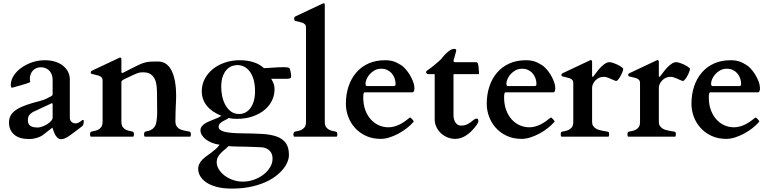

<svg xmlns="http://www.w3.org/2000/svg" viewBox="-20 -823 4644 1156"><path d="M237.8 -9.8Q221.7 1.5 199.7 7.8Q177.7 14.2 155.8 14.2Q96.2 14.2 65.2 -12.7Q34.2 -39.6 34.2 -85.4Q34.2 -111.8 46.1 -130.9Q58.1 -149.9 81.5 -164.6Q105 -179.2 139.4 -191.2Q173.8 -203.1 219.2 -214.8Q243.7 -221.2 258.5 -228.5Q273.4 -235.8 286.1 -242.7Q294.4 -247.1 295.7 -250.5Q296.9 -253.9 296.9 -256.8V-341.8Q296.9 -357.9 292.2 -371.8Q287.6 -385.7 278.3 -396Q269 -406.2 255.9 -412.1Q242.7 -418 226.1 -418Q211.9 -418 199.7 -413.1Q187.5 -408.2 178.7 -398.9Q169.9 -389.6 164.8 -377Q159.7 -364.3 159.7 -348.1Q159.7 -346.7 159.9 -343.8Q160.2 -340.8 160.6 -337.6Q161.1 -334.5 161.6 -332Q162.1 -329.6 162.1 -329.1Q161.6 -328.1 154.1 -325.2Q146.5 -322.3 135.5 -318.6Q124.5 -314.9 111.3 -311.3Q98.1 -307.6 86.2 -304.2Q74.2 -300.8 65.2 -298.1Q56.2 -295.4 52.7 -294.9Q47.4 -294.9 46.1 -300.5Q44.9 -306.2 44.9 -311.5Q44.9 -339.8 62 -366.7Q79.1 -393.6 107.7 -414.3Q136.2 -435.1 173.3 -447.8Q210.4 -460.4 250 -460.4Q285.2 -460.4 313 -451.4Q340.8 -442.4 360.4 -426.5Q379.9 -410.6 390.1 -389.9Q400.4 -369.1 400.4 -345.7V-112.8Q400.4 -100.1 409.9 -90.1Q419.4 -80.1 434.6 -80.1Q443.4 -80.1 450.4 -83.3Q457.5 -86.4 463.1 -90.6Q468.8 -94.7 472.7 -97.9Q476.6 -101.1 479.5 -101.1Q483.4 -101.1 483.9 -97.9Q484.4 -94.7 484.4 -92.3Q484.4 -84 482.2 -75.4Q480 -66.9 474.6 -63Q450.7 -44.9 432.1 -30.5Q413.6 -16.1 398.4 -5.9Q383.3 4.4 371.1 9.8Q358.9 15.1 348.1 15.1Q338.4 15.1 330.8 9.8Q323.2 4.4 317.6 -3.4Q312 -11.2 308.1 -20.3Q304.2 -29.3 301.5 -37.1Q298.8 -44.9 297.4 -49.8Q295.9 -54.7 294.9 -54.2ZM147.9 -97.2Q147.9 -84 153.1 -75.7Q158.2 -67.4 166.5 -63Q174.8 -58.6 185.3 -56.9Q195.8 -55.2 207 -55.2Q217.3 -55.2 232.4 -60.3Q247.6 -65.4 262 -74Q276.4 -82.5 286.6 -93.5Q296.9 -104.5 296.9 -115.7V-196.3Q296.9 -201.7 293 -201.7Q292 -201.7 291 -201.2L177.7 -148.4Q170.9 -143.6 165.3 -139.4Q159.7 -135.3 155.8 -129.6Q151.9 -124 149.9 -116.5Q147.9 -108.9 147.9 -97.2Z M695.3 -473.6Q697.3 -474.6 699.5 -475.6Q701.7 -476.6 702.6 -476.6Q710.9 -476.6 710.9 -464.8V-388.7Q712.4 -383.8 714.8 -383.8Q717.3 -383.8 718.8 -384Q720.2 -384.3 722.7 -385.7Q753.9 -401.9 775.6 -412.8Q797.4 -423.8 813.2 -431.4Q829.1 -439 841.6 -443.1Q854 -447.3 866.7 -449.5Q879.4 -451.7 894.5 -452.1Q909.7 -452.6 931.6 -452.6Q955.6 -452.6 973.1 -442.4Q990.7 -432.1 1002.7 -415.3Q1014.6 -398.4 1022.2 -376.7Q1029.8 -355 1033.7 -332.3Q1037.6 -309.6 1039.1 -287.4Q1040.5 -265.1 1040.5 -247.1Q1040.5 -230 1039.8 -215.3Q1039.1 -200.7 1038.3 -183.3Q1037.6 -166 1036.9 -144Q1036.1 -122.1 1036.1 -90.8Q1036.1 -76.2 1041.5 -66.4Q1046.9 -56.6 1055.4 -50.3Q1064 -43.9 1074.2 -40.8Q1084.5 -37.6 1094.2 -35.6Q1104 -33.7 1112.1 -32.5Q1120.1 -31.2 1124.5 -29.3Q1126.5 -28.3 1127.9 -22.9Q1129.4 -17.6 1129.4 -15.1Q1129.4 -12.2 1128.4 -6.6Q1127.4 -1 1124.5 0H852.1Q849.1 -1 848.1 -6.6Q847.2 -12.2 847.2 -15.1Q847.2 -17.6 848.6 -22.9Q850.1 -28.3 852.1 -29.3Q858.4 -32.2 868.9 -33.9Q879.4 -35.6 890.4 -41.5Q901.4 -47.4 910.4 -59.3Q919.4 -71.3 922.4 -94.7Q923.3 -102.1 924.1 -108.4Q924.8 -114.7 925.3 -121.3Q925.8 -127.9 926 -135.7Q926.3 -143.6 926.3 -153.8Q926.3 -175.8 925.8 -200.7Q925.3 -225.6 925.3 -256.3Q925.3 -280.3 923.1 -303.7Q920.9 -327.1 912.4 -345.7Q903.8 -364.3 887.2 -376Q870.6 -387.7 841.3 -387.7Q831.1 -387.7 823 -386.5Q814.9 -385.3 803.5 -380.9Q792 -376.5 773.4 -367.7Q754.9 -358.9 723.6 -343.8Q719.7 -341.3 715.6 -338.1Q711.4 -335 710.9 -330.1V-90.8Q710.9 -68.8 719.7 -57.4Q728.5 -45.9 740.2 -40.8Q752 -35.6 763.7 -33.9Q775.4 -32.2 781.7 -29.3Q783.7 -28.3 785.2 -22.9Q786.6 -17.6 786.6 -15.1Q786.6 -12.2 785.6 -6.6Q784.7 -1 781.7 0H526.9Q523.9 -1 522.9 -6.6Q522 -12.2 522 -15.1Q522 -17.6 523.4 -22.9Q524.9 -28.3 526.9 -29.3Q533.2 -32.2 544.9 -33.9Q556.6 -35.6 568.4 -40.8Q580.1 -45.9 588.9 -57.4Q597.7 -68.8 597.7 -90.8V-338.9Q597.7 -350.6 591.3 -357.2Q585 -363.8 575.2 -367.2Q565.4 -370.6 554.2 -372.8Q543 -375 532.7 -377.9Q529.8 -378.9 528.1 -380.6Q526.4 -382.3 526.4 -387.7Q526.4 -390.1 527.8 -392.6Q529.3 -395 533.7 -397.5Z M1423.3 -460.4Q1470.2 -460.4 1507.3 -448.2Q1544.4 -436 1569.3 -412.6Q1600.1 -413.6 1628.2 -416Q1656.2 -418.5 1688.5 -418.5Q1699.7 -418.5 1706.8 -417.7Q1713.9 -417 1717.8 -415.3Q1721.7 -413.6 1723.6 -410.9Q1725.6 -408.2 1726.6 -404.3Q1730 -392.1 1731.4 -382.3Q1732.9 -372.6 1732.9 -362.3Q1732.9 -354 1726.8 -351.3Q1720.7 -348.6 1702.1 -348.6H1612.8Q1619.6 -337.4 1626.2 -322.3Q1632.8 -307.1 1632.8 -283.7Q1632.8 -250 1617.7 -218Q1602.5 -186 1573.2 -161.6Q1543.9 -137.2 1501.7 -122.3Q1459.5 -107.4 1405.3 -107.4Q1388.7 -107.4 1378.4 -108.6Q1368.2 -109.9 1356.9 -112.8Q1350.1 -106.9 1339.8 -102.3Q1329.6 -97.7 1319.8 -91.8Q1310.1 -85.9 1303.2 -78.4Q1296.4 -70.8 1296.4 -59.1Q1296.4 -38.6 1332.3 -29.5Q1368.2 -20.5 1448.2 -20Q1509.3 -19.5 1559.3 -16.6Q1609.4 -13.7 1645 -1.2Q1680.7 11.2 1700.2 37.4Q1719.7 63.5 1719.7 110.4Q1719.7 129.9 1710.4 152.6Q1701.2 175.3 1682.4 197.8Q1663.6 220.2 1635.3 241Q1606.9 261.7 1568.6 277.6Q1530.3 293.5 1481.9 303Q1433.6 312.5 1375.5 312.5Q1324.2 312.5 1286.1 302.5Q1248 292.5 1223.1 275.9Q1198.2 259.3 1185.8 238Q1173.3 216.8 1173.3 194.3Q1173.3 177.2 1180.2 163.6Q1187 149.9 1198.2 138.4Q1209.5 127 1223.4 116.9Q1237.3 106.9 1251.5 96.4Q1265.6 85.9 1278.8 74.5Q1292 63 1301.8 48.3Q1275.9 44.9 1254.6 36.1Q1233.4 27.3 1218.5 15.6Q1203.6 3.9 1195.3 -10Q1187 -23.9 1187 -38.1Q1187 -51.3 1194.1 -61Q1201.2 -70.8 1212.6 -78.4Q1224.1 -85.9 1238.8 -92.3Q1253.4 -98.6 1269 -104.5Q1278.8 -108.4 1289.8 -113Q1300.8 -117.7 1312.5 -126Q1254.4 -149.4 1224.6 -187Q1194.8 -224.6 1194.8 -273.9Q1194.8 -313 1212.4 -347.2Q1230 -381.3 1260.7 -406.5Q1291.5 -431.6 1333.3 -446Q1375 -460.4 1423.3 -460.4ZM1284.7 154.3Q1284.7 174.8 1297.1 195.6Q1309.6 216.3 1330.8 232.9Q1352.1 249.5 1380.9 260Q1409.7 270.5 1442.4 270.5Q1476.6 270.5 1508.8 259Q1541 247.6 1565.9 228.5Q1590.8 209.5 1606 184.3Q1621.1 159.2 1621.1 131.8Q1621.1 115.7 1616 103.5Q1610.8 91.3 1602.1 83Q1593.3 74.7 1581.5 69.8Q1569.8 64.9 1557.1 64Q1546.9 63 1522.9 62.3Q1499 61.5 1469.2 60.5Q1451.2 60.1 1433.6 59.8Q1416 59.6 1401.1 59.1Q1386.2 58.6 1374.3 58.1Q1362.3 57.6 1355.5 56.6Q1346.2 67.4 1334 76.9Q1321.8 86.4 1310.8 97.4Q1299.8 108.4 1292.2 122.1Q1284.7 135.7 1284.7 154.3ZM1515.6 -272.9Q1515.6 -310.5 1507.8 -340.1Q1500 -369.6 1485.6 -389.9Q1471.2 -410.2 1451.7 -420.7Q1432.1 -431.2 1408.7 -431.2Q1394.5 -431.2 1377.7 -425.5Q1360.8 -419.9 1346.2 -405Q1331.5 -390.1 1321.8 -364.3Q1312 -338.4 1312 -297.9Q1312 -272 1317.9 -243.7Q1323.7 -215.3 1336.7 -191.4Q1349.6 -167.5 1370.1 -152.1Q1390.6 -136.7 1419.9 -136.7Q1441.9 -136.7 1459.5 -146.7Q1477.1 -156.7 1489.5 -174.6Q1502 -192.4 1508.8 -217.5Q1515.6 -242.7 1515.6 -272.9Z M2011.2 -14.6Q2011.2 -11.7 2010.3 -6.3Q2009.3 -1 2006.3 0H1751.5Q1748.5 -1 1747.6 -6.3Q1746.6 -11.7 1746.6 -14.6Q1746.6 -17.1 1748 -22.5Q1749.5 -27.8 1751.5 -28.8Q1757.8 -31.7 1769.5 -33.4Q1781.2 -35.2 1793 -40.3Q1804.7 -45.4 1813.5 -56.4Q1822.3 -67.4 1822.3 -88.9V-658.2Q1822.3 -669.9 1815.9 -676.5Q1809.6 -683.1 1799.8 -686.5Q1790 -689.9 1778.8 -692.1Q1767.6 -694.3 1757.3 -697.3Q1751 -699.7 1751 -710.9Q1751 -713.4 1752.4 -717.5Q1753.9 -721.7 1758.3 -724.1L1919.9 -800.3Q1921.9 -801.3 1924.3 -802.2Q1926.8 -803.2 1929.7 -803.2Q1933.6 -803.2 1934.6 -800.5Q1935.5 -797.9 1935.5 -791.5V-88.9Q1935.5 -67.4 1944.3 -56.4Q1953.1 -45.4 1964.8 -40.3Q1976.6 -35.2 1988.3 -33.4Q2000 -31.7 2006.3 -28.8Q2008.3 -27.8 2009.8 -22.5Q2011.2 -17.1 2011.2 -14.6Z M2062.5 -197.8Q2062.5 -254.9 2078.6 -303Q2094.7 -351.1 2125 -386.2Q2155.3 -421.4 2199 -440.9Q2242.7 -460.4 2298.3 -460.4Q2314.9 -460.4 2328.1 -458.3Q2341.3 -456.1 2352.3 -452.4Q2363.3 -448.7 2372.8 -443.6Q2382.3 -438.5 2392.1 -432.6Q2403.3 -426.8 2417.7 -411.6Q2432.1 -396.5 2444.8 -376.5Q2457.5 -356.4 2466.3 -333.7Q2475.1 -311 2475.1 -290Q2475.1 -283.2 2472.4 -275.1Q2469.7 -267.1 2463.4 -267.1H2175.3Q2170.4 -267.1 2168.7 -258.3Q2167 -249.5 2167 -236.8Q2167 -193.8 2179.4 -160.4Q2191.9 -127 2212.9 -103.8Q2233.9 -80.6 2261.2 -68.6Q2288.6 -56.6 2318.8 -56.6Q2337.9 -56.6 2355.5 -61.8Q2373 -66.9 2389.2 -75.2Q2405.3 -83.5 2419.4 -93.8Q2433.6 -104 2446.3 -114.3Q2449.2 -115.2 2450.2 -115.2Q2451.7 -115.2 2454.1 -112.8Q2458.5 -108.9 2462.9 -103.8Q2467.3 -98.6 2469.7 -95.2Q2471.2 -93.8 2471.2 -92.3Q2471.2 -90.8 2469.2 -88.9Q2453.1 -69.8 2429.7 -51.5Q2406.2 -33.2 2379.6 -18.8Q2353 -4.4 2325.2 4.4Q2297.4 13.2 2272.5 13.2Q2222.2 13.2 2183.1 -5.1Q2144 -23.4 2117.2 -53.2Q2090.3 -83 2076.4 -120.8Q2062.5 -158.7 2062.5 -197.8ZM2349.1 -304.7Q2361.8 -304.7 2361.8 -315.9Q2361.8 -335 2355.7 -351.8Q2349.6 -368.7 2338.4 -381.6Q2327.1 -394.5 2311.3 -401.9Q2295.4 -409.2 2275.9 -409.2Q2252.4 -409.2 2234.9 -399.2Q2217.3 -389.2 2205.1 -375Q2192.9 -360.8 2186.8 -345.7Q2180.7 -330.6 2180.7 -319.8Q2180.7 -311.5 2183.1 -308.1Q2185.5 -304.7 2189.5 -304.7Z M2597.2 -376.5H2560.5Q2553.7 -376.5 2549.8 -379.9Q2545.9 -383.3 2545.4 -387.2Q2545.4 -389.6 2546.4 -392.6Q2547.4 -395.5 2548.8 -396.5Q2558.6 -402.8 2570.1 -411.4Q2581.5 -419.9 2592.8 -429.2Q2604 -438.5 2614.7 -447.8Q2625.5 -457 2633.8 -464.8Q2638.7 -470.2 2647.2 -481Q2655.8 -491.7 2666.7 -502.2Q2677.7 -512.7 2690.4 -520.8Q2703.1 -528.8 2716.3 -528.8Q2719.2 -528.8 2723.1 -526.9Q2727.1 -524.9 2727.1 -522Q2727.1 -518.6 2725.3 -511.5Q2723.6 -504.4 2721.2 -495.6Q2718.8 -486.8 2715.8 -477.1Q2712.9 -467.3 2710.4 -458Q2710.4 -454.1 2711.7 -451.7Q2712.9 -449.2 2718.3 -448.7H2842.8Q2850.6 -448.7 2853.5 -446Q2856.4 -443.4 2857.9 -439Q2858.9 -436.5 2859.9 -429Q2860.8 -421.4 2861.8 -412.4Q2862.8 -403.3 2863.5 -394.3Q2864.3 -385.3 2864.3 -379.4Q2864.3 -376.5 2860.4 -376.5H2713.4Q2710.9 -376.5 2710.7 -375.5Q2710.4 -374.5 2710.4 -372.1V-129.4Q2710.4 -113.8 2714.4 -102.1Q2718.3 -90.3 2724.4 -82.5Q2730.5 -74.7 2738.3 -70.8Q2746.1 -66.9 2753.9 -66.9Q2776.4 -66.9 2790.5 -73.5Q2804.7 -80.1 2814.9 -87.9Q2825.2 -95.7 2833 -102.3Q2840.8 -108.9 2850.6 -108.9Q2857.4 -108.9 2858.6 -103.5Q2859.9 -98.1 2859.9 -95.2Q2859.9 -88.9 2858.2 -85.2Q2856.4 -81.5 2855.5 -79.6Q2855 -78.6 2850.1 -71.3Q2845.2 -64 2836.9 -53.7Q2828.6 -43.5 2816.7 -31.7Q2804.7 -20 2790 -10Q2775.4 0 2758.1 6.6Q2740.7 13.2 2721.7 13.2Q2695.3 13.2 2672.4 3.4Q2649.4 -6.3 2632.8 -22.7Q2616.2 -39.1 2606.7 -60.1Q2597.2 -81.1 2597.2 -103.5Z M2910.6 -197.8Q2910.6 -254.9 2926.8 -303Q2942.9 -351.1 2973.1 -386.2Q3003.4 -421.4 3047.1 -440.9Q3090.8 -460.4 3146.5 -460.4Q3163.1 -460.4 3176.3 -458.3Q3189.5 -456.1 3200.4 -452.4Q3211.4 -448.7 3220.9 -443.6Q3230.5 -438.5 3240.2 -432.6Q3251.5 -426.8 3265.9 -411.6Q3280.3 -396.5 3293 -376.5Q3305.7 -356.4 3314.5 -333.7Q3323.2 -311 3323.2 -290Q3323.2 -283.2 3320.6 -275.1Q3317.9 -267.1 3311.5 -267.1H3023.4Q3018.6 -267.1 3016.8 -258.3Q3015.1 -249.5 3015.1 -236.8Q3015.1 -193.8 3027.6 -160.4Q3040 -127 3061 -103.8Q3082 -80.6 3109.4 -68.6Q3136.7 -56.6 3167 -56.6Q3186 -56.6 3203.6 -61.8Q3221.2 -66.9 3237.3 -75.2Q3253.4 -83.5 3267.6 -93.8Q3281.7 -104 3294.4 -114.3Q3297.4 -115.2 3298.3 -115.2Q3299.8 -115.2 3302.2 -112.8Q3306.6 -108.9 3311 -103.8Q3315.4 -98.6 3317.9 -95.2Q3319.3 -93.8 3319.3 -92.3Q3319.3 -90.8 3317.4 -88.9Q3301.3 -69.8 3277.8 -51.5Q3254.4 -33.2 3227.8 -18.8Q3201.2 -4.4 3173.3 4.4Q3145.5 13.2 3120.6 13.2Q3070.3 13.2 3031.2 -5.1Q2992.2 -23.4 2965.3 -53.2Q2938.5 -83 2924.6 -120.8Q2910.6 -158.7 2910.6 -197.8ZM3197.3 -304.7Q3210 -304.7 3210 -315.9Q3210 -335 3203.9 -351.8Q3197.8 -368.7 3186.5 -381.6Q3175.3 -394.5 3159.4 -401.9Q3143.6 -409.2 3124 -409.2Q3100.6 -409.2 3083 -399.2Q3065.4 -389.2 3053.2 -375Q3041 -360.8 3034.9 -345.7Q3028.8 -330.6 3028.8 -319.8Q3028.8 -311.5 3031.2 -308.1Q3033.7 -304.7 3037.6 -304.7Z M3529.3 -458.5Q3531.2 -459.5 3533.4 -460.4Q3535.6 -461.4 3536.6 -461.4Q3544.9 -461.4 3544.9 -449.7V-366.7Q3544.9 -365.2 3545.2 -363Q3545.4 -360.8 3547.9 -360.8Q3550.3 -360.8 3551.8 -362.5Q3553.2 -364.3 3554.7 -365.7Q3563.5 -377.4 3574.5 -391.8Q3585.4 -406.2 3597.9 -418.9Q3610.4 -431.6 3623.5 -440.2Q3636.7 -448.7 3649.4 -448.7Q3658.2 -448.7 3672.4 -443.8Q3686.5 -439 3700 -432.4Q3713.4 -425.8 3722.9 -418.7Q3732.4 -411.6 3732.4 -407.2Q3732.4 -402.8 3728 -390.9Q3723.6 -378.9 3717 -366.7Q3710.4 -354.5 3702.9 -345Q3695.3 -335.4 3689 -335.4H3688Q3679.2 -338.4 3670.2 -342.5Q3661.1 -346.7 3651.9 -350.8Q3642.6 -355 3633.1 -357.7Q3623.5 -360.4 3613.8 -360.4Q3599.1 -360.4 3586.4 -354.2Q3573.7 -348.1 3564.7 -338.6Q3555.7 -329.1 3550.3 -317.4Q3544.9 -305.7 3544.9 -294.9V-88.9Q3544.9 -74.7 3551 -65.2Q3557.1 -55.7 3566.7 -49.6Q3576.2 -43.5 3587.6 -40.3Q3599.1 -37.1 3609.9 -35.2Q3620.6 -33.2 3629.4 -32Q3638.2 -30.8 3642.6 -28.8Q3647.5 -26.9 3647.5 -15.1Q3647.5 -1 3642.6 0H3360.8Q3356 -1 3356 -15.1Q3356 -26.9 3360.8 -28.8Q3367.2 -31.7 3378.9 -33.4Q3390.6 -35.2 3402.3 -40.3Q3414.1 -45.4 3422.9 -56.4Q3431.6 -67.4 3431.6 -88.9V-323.7Q3431.6 -335.4 3425.3 -342Q3418.9 -348.6 3409.2 -352.1Q3399.4 -355.5 3388.2 -357.7Q3377 -359.9 3366.7 -362.8Q3363.8 -363.8 3362.1 -365.5Q3360.4 -367.2 3360.4 -372.6Q3360.4 -375 3361.8 -377.4Q3363.3 -379.9 3367.7 -382.3Z M3931.2 -458.5Q3933.1 -459.5 3935.3 -460.4Q3937.5 -461.4 3938.5 -461.4Q3946.8 -461.4 3946.8 -449.7V-366.7Q3946.8 -365.2 3947 -363Q3947.3 -360.8 3949.7 -360.8Q3952.1 -360.8 3953.6 -362.5Q3955.1 -364.3 3956.5 -365.7Q3965.3 -377.4 3976.3 -391.8Q3987.3 -406.2 3999.8 -418.9Q4012.2 -431.6 4025.4 -440.2Q4038.6 -448.7 4051.3 -448.7Q4060.1 -448.7 4074.2 -443.8Q4088.4 -439 4101.8 -432.4Q4115.2 -425.8 4124.8 -418.7Q4134.3 -411.6 4134.3 -407.2Q4134.3 -402.8 4129.9 -390.9Q4125.5 -378.9 4118.9 -366.7Q4112.3 -354.5 4104.7 -345Q4097.2 -335.4 4090.8 -335.4H4089.8Q4081.1 -338.4 4072 -342.5Q4063 -346.7 4053.7 -350.8Q4044.4 -355 4034.9 -357.7Q4025.4 -360.4 4015.6 -360.4Q4001 -360.4 3988.3 -354.2Q3975.6 -348.1 3966.6 -338.6Q3957.5 -329.1 3952.1 -317.4Q3946.8 -305.7 3946.8 -294.9V-88.9Q3946.8 -74.7 3952.9 -65.2Q3959 -55.7 3968.5 -49.6Q3978 -43.5 3989.5 -40.3Q4001 -37.1 4011.7 -35.2Q4022.5 -33.2 4031.2 -32Q4040 -30.8 4044.4 -28.8Q4049.3 -26.9 4049.3 -15.1Q4049.3 -1 4044.4 0H3762.7Q3757.8 -1 3757.8 -15.1Q3757.8 -26.9 3762.7 -28.8Q3769 -31.7 3780.8 -33.4Q3792.5 -35.2 3804.2 -40.3Q3815.9 -45.4 3824.7 -56.4Q3833.5 -67.4 3833.5 -88.9V-323.7Q3833.5 -335.4 3827.1 -342Q3820.8 -348.6 3811 -352.1Q3801.3 -355.5 3790 -357.7Q3778.8 -359.9 3768.6 -362.8Q3765.6 -363.8 3763.9 -365.5Q3762.2 -367.2 3762.2 -372.6Q3762.2 -375 3763.7 -377.4Q3765.1 -379.9 3769.5 -382.3Z M4143.1 -197.8Q4143.1 -254.9 4159.2 -303Q4175.3 -351.1 4205.6 -386.2Q4235.8 -421.4 4279.5 -440.9Q4323.2 -460.4 4378.9 -460.4Q4395.5 -460.4 4408.7 -458.3Q4421.9 -456.1 4432.9 -452.4Q4443.8 -448.7 4453.4 -443.6Q4462.9 -438.5 4472.7 -432.6Q4483.9 -426.8 4498.3 -411.6Q4512.7 -396.5 4525.4 -376.5Q4538.1 -356.4 4546.9 -333.7Q4555.7 -311 4555.7 -290Q4555.7 -283.2 4553 -275.1Q4550.3 -267.1 4543.9 -267.1H4255.9Q4251 -267.1 4249.3 -258.3Q4247.6 -249.5 4247.6 -236.8Q4247.6 -193.8 4260 -160.4Q4272.5 -127 4293.5 -103.8Q4314.5 -80.6 4341.8 -68.6Q4369.1 -56.6 4399.4 -56.6Q4418.5 -56.6 4436 -61.8Q4453.6 -66.9 4469.7 -75.2Q4485.8 -83.5 4500 -93.8Q4514.2 -104 4526.9 -114.3Q4529.8 -115.2 4530.8 -115.2Q4532.2 -115.2 4534.7 -112.8Q4539.1 -108.9 4543.5 -103.8Q4547.9 -98.6 4550.3 -95.2Q4551.8 -93.8 4551.8 -92.3Q4551.8 -90.8 4549.8 -88.9Q4533.7 -69.8 4510.3 -51.5Q4486.8 -33.2 4460.2 -18.8Q4433.6 -4.4 4405.8 4.4Q4377.9 13.2 4353 13.2Q4302.7 13.2 4263.7 -5.1Q4224.6 -23.4 4197.8 -53.2Q4170.9 -83 4157 -120.8Q4143.1 -158.7 4143.1 -197.8ZM4429.7 -304.7Q4442.4 -304.7 4442.4 -315.9Q4442.4 -335 4436.3 -351.8Q4430.2 -368.7 4418.9 -381.6Q4407.7 -394.5 4391.8 -401.9Q4376 -409.2 4356.4 -409.2Q4333 -409.2 4315.4 -399.2Q4297.9 -389.2 4285.6 -375Q4273.4 -360.8 4267.3 -345.7Q4261.2 -330.6 4261.2 -319.8Q4261.2 -311.5 4263.7 -308.1Q4266.1 -304.7 4270 -304.7Z"/></svg>

Font: Cardo
Style: Bold
Weight: 700
Designer: David J. Perry
Foundry: David J. Perry
Version: Version 1.0011